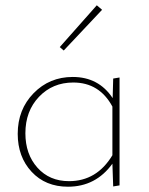

<svg xmlns="http://www.w3.org/2000/svg" viewBox="-20 -703 562 726"><path d="M366 -666 221 -512 206 -525 346 -683ZM408 -406 432 -410V-2L408 2L405 -84Q342 3 237 3Q152 3 99.5 -53.5Q47 -110 47 -197Q47 -289 107 -350.5Q167 -412 255 -412Q353 -412 406 -332ZM241 -18Q346 -18 405 -116V-300Q356 -391 257 -391Q179 -391 127.5 -337Q76 -283 76 -199Q76 -120 121.5 -69Q167 -18 241 -18Z"/></svg>

Font: EauTestInfant Extralight
Style: Regular
Weight: 250
Designer: Christian Thalmann (Catharsis Fonts)
Version: Version 0.001;PS 000.001;hotconv 1.0.88;makeotf.lib2.5.64775